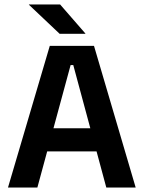

<svg xmlns="http://www.w3.org/2000/svg" viewBox="-20 -846 648 866"><path d="M16 0 204.5 -639H404L592 0H459.5L310.5 -552.5H298.5L148.5 0ZM159 -163V-267.5H448V-163ZM251 -826 365 -695V-693.5H249L110.5 -824.5V-826Z"/></svg>

Font: Anek Bangla Medium SemiBold
Style: Regular
Weight: 600
Version: Version 1.003